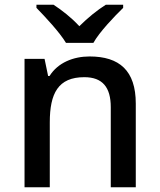

<svg xmlns="http://www.w3.org/2000/svg" viewBox="-20 -786 670 806"><path d="M257 -606H372C397 -651 459 -716 497 -753V-766H424C389 -744 349 -712 313 -676C280 -712 240 -743 205 -766H133V-753C170 -715 230 -651 257 -606ZM356 -549C288 -549 223 -523 188 -467H182L167 -539H83V0H189V-272C189 -394 224 -462 334 -462C410 -462 445 -420 445 -336V0H550V-351C550 -490 481 -549 356 -549Z"/></svg>

Font: Noto Sans Hanifi Rohingya Medium
Style: Regular
Weight: 500
Designer: Monotype Design Team and DaltonMaag
Foundry: Google LLC
Version: Version 2.102